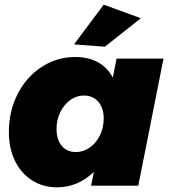

<svg xmlns="http://www.w3.org/2000/svg" viewBox="-20 -795 728 822"><path d="M18 -230Q18 -319 55.5 -392.5Q93 -466 158.5 -508.5Q224 -551 302 -551Q358 -551 399 -528.5Q440 -506 463 -463L479 -544H680L572 0H370L382 -59Q313 7 224 7Q164 7 117 -23Q70 -53 44 -106.5Q18 -160 18 -230ZM424 -288Q424 -332 401 -359Q378 -386 339 -386Q307 -386 280.5 -366.5Q254 -347 238 -314.5Q222 -282 222 -243Q222 -197 244.5 -170.5Q267 -144 305 -144Q337 -144 364.5 -163.5Q392 -183 408 -216Q424 -249 424 -288ZM424 -775 583 -717 429 -595 297 -605Z"/></svg>

Font: Gontserrat ExtraBold
Style: Italic
Weight: 800
Italic angle: -11.3°
Designer: Julieta Ulanovsky
Foundry: Julieta Ulanovsky
Version: Version 6.001